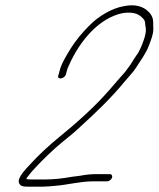

<svg xmlns="http://www.w3.org/2000/svg" viewBox="-20 -675 595 720"><path d="M392 -22H339C319.3 -22 299.3 -19.5 280.8 -16L249.4 -12C217.2 -6 182.1 -2 149.7 -2H98.7C92.1 -2 86.5 -2.3 82.1 -3C80.8 -3 79.7 -3.7 78.8 -5C79.5 -7 81.6 -10 85.1 -14C93 -24.7 101.7 -35 111.4 -45C141.8 -77.8 179 -113.5 212.3 -141L246.5 -169C257.9 -178.3 269.2 -188.3 280.4 -199C339.5 -252.8 396.7 -307.1 449 -371L464.6 -389C470.1 -395 475.3 -401 480.1 -407L492.7 -425C509.4 -452.1 527.7 -474.4 539.5 -507L545.4 -523C552.9 -543.8 556.7 -560.8 554.6 -576C555.5 -602.2 553 -615.4 536 -632C517.9 -649.8 488.5 -660.9 445.3 -652C400 -644.9 348.7 -613.2 317.8 -582C290.4 -555.3 263.6 -523.6 242.3 -488.5C227.4 -463.9 208.5 -433.8 202.4 -405L198.7 -392C192.5 -375.1 220.8 -378.5 226.8 -395L230.1 -407C231.5 -414.3 234.3 -422 238.5 -430C279 -521.8 351.5 -608.2 440.8 -626C476.4 -630.8 496.9 -624.6 512 -610C523.3 -599.6 523.9 -596.1 524.8 -582L527 -566C527.8 -554.4 524 -538.6 518.4 -523L512.5 -507C510.8 -502.3 508.8 -497.7 506.4 -493L499.3 -479C497.2 -475 494.3 -470.7 490.6 -466C482.5 -453.5 478.8 -448.5 469.6 -433L457.8 -417C454.7 -412.3 450.9 -407.3 446.3 -402C429.1 -383.2 409 -359.4 392.2 -340C334.5 -273.1 265.6 -212.9 198.5 -158C163.3 -129.2 124.4 -93.3 92.8 -58.5C79 -43.3 42.3 -7.4 51.6 12C57.2 24.3 68.7 25 88.9 25H139.9C155.4 25 168.7 23.2 185 22C234.2 18.3 280 5 329.2 5H382.2C389 5 397.5 -1.5 400.1 -8.5C402.6 -15.5 398.9 -22 392 -22Z"/></svg>

Font: Take Off
Style: Drunk
Weight: 400
Foundry: Cannot Into Space Fonts
Version: Version 0.89